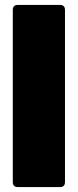

<svg xmlns="http://www.w3.org/2000/svg" viewBox="-20 -760 317 780"><path d="M32 -720V-20C32 -7 39 0 52 0H224C237 0 244 -7 244 -20V-720C244 -733 237 -740 224 -740H52C39 -740 32 -733 32 -720Z"/></svg>

Font: Malmofest Black-Rounded
Style: Regular
Weight: 800
Designer: Jonny Pinhorn (Poppins), Kolossal
Version: Version 1.004;Glyphs 3.1.2 (3151)